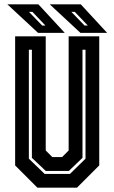

<svg xmlns="http://www.w3.org/2000/svg" viewBox="-20 -868 529 888"><path d="M153 0 50 -103V-700H191.5V-172L222 -141.5H267L297.5 -172V-700H439V-103L336 0ZM186.5 -63.5H303.5L375.5 -134V-638H361.5V-138L298.5 -77.5H191.5L127.5 -138V-638H113.5V-134ZM475.5 -716H352L210 -848H353.5ZM386 -750 326 -813H310L371 -750ZM279.5 -716H156L14 -848H157.5ZM190 -750 130 -813H114L175 -750Z"/></svg>

Font: Tourney Condensed Regular
Style: Bold
Weight: 700
Width: 3
Designer: Tyler Finck
Foundry: Etcetera Type Co
Version: Version 1.010; ttfautohint (v1.8.3)